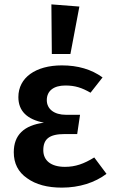

<svg xmlns="http://www.w3.org/2000/svg" viewBox="-20 -843 515 878"><path d="M217 -596H302L343 -813L215 -823ZM263 -544C143 -544 64 -488 64 -399C64 -336 103 -297 181 -282C89 -270 43 -225 43 -147C43 -96 63 -56 104 -28C144 1 197 15 263 15C343 15 414 -8 467 -48L411 -123C364 -94 325 -80 277 -80C213 -80 178 -109 178 -156C178 -207 205 -230 276 -230H333L346 -318H282C227 -318 194 -345 194 -385C194 -428 226 -452 279 -452C323 -452 354 -442 394 -419L449 -489C398 -526 336 -544 263 -544Z"/></svg>

Font: Fira Sans Medium
Style: Regular
Weight: 500
Designer: Carrois Corporate & Edenspiekermann AG
Foundry: Carrois Corporate GbR & Edenspiekermann AG
Version: Version 4.203